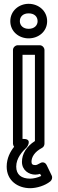

<svg xmlns="http://www.w3.org/2000/svg" viewBox="-20 -753 302 1006"><path d="M98 -25V-466H163V-14C119 14 95 53 95 95C95 139 131 162 165 162C174 162 183 160 190 158L196 169C177 178 154 183 138 183C92 183 65 162 65 120C65 76 96 41 121 18C121 18 152 -25 104 -25ZM48 0C48 3 50 11 54 16C34 41 15 76 15 120C15 194 74 233 138 233C172 233 216 220 244 197C252 190 256 178 251 167L225 113C215 92 196 97 188 103C178 109 171 112 165 112C151 112 145 107 145 95C145 71 160 43 200 22C208 18 213 9 213 0V-491C213 -502 203 -516 188 -516H73C62 -516 48 -506 48 -491ZM130 -602C101 -602 84 -620 84 -642C84 -666 101 -683 130 -683C160 -683 177 -666 177 -642C177 -620 160 -602 130 -602ZM130 -552C182 -552 227 -588 227 -642C227 -696 182 -733 130 -733C79 -733 34 -696 34 -642C34 -588 79 -552 130 -552Z"/></svg>

Font: Falling Sky
Style: Ou
Weight: 400
Designer: Paul D. Hunt
Foundry: Adobe Systems Incorporated
Version: Version 1.02